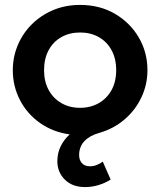

<svg xmlns="http://www.w3.org/2000/svg" viewBox="-20 -535 650 780"><path d="M325.5 225Q273.5 225 243 194.2Q212.5 163.5 213 118.5Q213.5 85.5 226.8 58.8Q240 32 263 11Q195 1.5 142.8 -35.2Q90.5 -72 61.2 -128.2Q32 -184.5 32 -250Q32 -303 52 -351Q72 -399 108.8 -435.8Q145.5 -472.5 195.5 -493.8Q245.5 -515 305.5 -515Q385 -515 446.8 -479Q508.5 -443 543.8 -382.8Q579 -322.5 579 -250Q579 -191.5 554.5 -139.5Q530 -87.5 486 -49.8Q442 -12 383 5Q345 15.5 323.5 37.8Q302 60 301.5 93.5Q301 113.5 312 127Q323 140.5 346 140.5Q360 140.5 373.2 135.2Q386.5 130 397.5 121.5L429.5 194.5Q406.5 209 379.8 217Q353 225 325.5 225ZM305.5 -97Q347.5 -97 380.8 -115.8Q414 -134.5 433 -168.8Q452 -203 452 -250Q452 -297 433 -331.5Q414 -366 381 -384.5Q348 -403 305.5 -403Q263 -403 229.8 -384.5Q196.5 -366 177.8 -331.5Q159 -297 159 -250Q159 -203 178 -168.8Q197 -134.5 230 -115.8Q263 -97 305.5 -97Z"/></svg>

Font: Geologica Cursive Medium
Style: Regular
Weight: 500
Designer: Sindre Bremnes, Frode Helland
Foundry: Monokrom Skriftforlag AS
Version: Version 1.010;gftools[0.9.28]